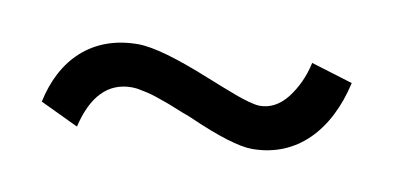

<svg xmlns="http://www.w3.org/2000/svg" viewBox="-34 -432 679 325"><g transform="rotate(10 306.0 -269.5)"><path d="M108.4 -182.1C121.1 -236.3 147.9 -263.7 188.5 -263.7C192.9 -263.7 198.2 -263.2 204.6 -261.7C217.8 -259.3 225.1 -257.3 242.7 -251C251.5 -248 257.8 -245.6 261.2 -244.1L280.8 -236.3C290 -232.9 295.4 -231 295.9 -230.5C347.7 -207.5 384.8 -196.3 406.7 -196.3C483.4 -196.3 534.7 -251 553.7 -335.4L481.9 -357.4C476.6 -333 466.8 -312.5 453.6 -295.4C440.4 -278.8 424.8 -270.5 406.7 -270.5C397 -270.5 377.9 -276.4 363.8 -281.7L336.9 -292C325.7 -296.4 317.9 -299.8 313.5 -301.3C254.9 -325.2 212.4 -337.4 186.5 -337.4C106.9 -337.4 58.1 -287.6 42.5 -213.4Z"/></g></svg>

Font: Ride
Style: Regular
Weight: 400
Version: Version 3.000